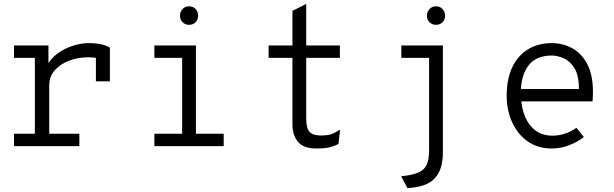

<svg xmlns="http://www.w3.org/2000/svg" viewBox="-20 -742 3120 975"><path d="M51 0V-63H157V-448H51V-511H226V-396L220 -410Q238 -445.5 273 -470.8Q308 -496 349.8 -509.5Q391.5 -523 430 -523Q469 -523 496 -516.5Q523 -510 538 -500V-329H467V-479L484 -444Q472 -448 457.5 -449.5Q443 -451 425 -451Q378.5 -451 333.5 -434.8Q288.5 -418.5 259.2 -386.5Q230 -354.5 230 -307V-63H383V0Z M905 -20V-511H975V-20ZM764 0V-63H1116V0ZM764 -448V-511H940V-448ZM940 -616Q920.5 -616 907.2 -629.2Q894 -642.5 894 -662Q894 -682.5 907.2 -696.2Q920.5 -710 940 -710Q960.5 -710 973.2 -696.2Q986 -682.5 986 -662Q986 -642.5 973.2 -629.2Q960.5 -616 940 -616Z M1586 12Q1521 12 1493 -22Q1465 -56 1465 -110V-448H1344V-511H1465V-687L1535 -722V-511H1706V-448H1535V-140Q1535 -115.5 1539.8 -96Q1544.5 -76.5 1560.5 -65.2Q1576.5 -54 1610 -54Q1650 -54 1671.5 -64.2Q1693 -74.5 1707 -84L1699 -11Q1679.5 -0.5 1655 5.8Q1630.5 12 1586 12Z M2049 213 2017 153Q2075.5 147.5 2106.2 133.2Q2137 119 2148 91.8Q2159 64.5 2159 20V-511H2229V32Q2229 74.5 2219.2 107Q2209.5 139.5 2189 162Q2167.5 186 2132.8 198.2Q2098 210.5 2049 213ZM2018 -448V-511H2193V-448ZM2194 -616Q2174.5 -616 2161.2 -629.2Q2148 -642.5 2148 -662Q2148 -682.5 2161.2 -696.2Q2174.5 -710 2194 -710Q2214.5 -710 2227.2 -696.2Q2240 -682.5 2240 -662Q2240 -642.5 2227.2 -629.2Q2214.5 -616 2194 -616Z M2782 12Q2709.5 12 2658.2 -25Q2607 -62 2580 -123Q2553 -184 2553 -256Q2553 -341 2581.5 -400.8Q2610 -460.5 2661.5 -491.8Q2713 -523 2782 -523Q2838.5 -523 2886 -497Q2933.5 -471 2962.2 -416.5Q2991 -362 2991 -276Q2991 -268 2990.8 -255.8Q2990.5 -243.5 2989 -227H2609V-290H2920Q2920 -358.5 2897.5 -395.2Q2875 -432 2842.8 -446Q2810.5 -460 2782 -460Q2702 -460 2663.5 -409Q2625 -358 2625 -273Q2625 -170.5 2667.5 -111.8Q2710 -53 2785 -53Q2814.5 -53 2845.5 -62.2Q2876.5 -71.5 2907 -93L2945 -46Q2913.5 -21.5 2871 -4.8Q2828.5 12 2782 12Z"/></svg>

Font: Overpass Mono Light
Style: Regular
Weight: 300
Monospace: yes
Designer: Delve Withrington, Dave Bailey
Foundry: Delve Fonts LLC
Version: Version 4.000